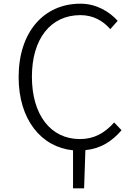

<svg xmlns="http://www.w3.org/2000/svg" viewBox="-20 -802 740 1041"><path d="M639 -96 599 -138C546 -79 489 -48 413 -48C254 -48 153 -180 153 -386C153 -591 254 -720 416 -720C484 -720 538 -690 578 -644L618 -689C576 -736 506 -782 416 -782C218 -782 81 -629 81 -384C81 -153 204 -4 376 13V219H436L443 12C525 4 587 -35 639 -96Z"/></svg>

Font: Kawkab Mono Light
Style: Regular
Weight: 300
Monospace: yes
Designer: Abdullah Arif
Foundry: Abdullah Arif
Version: Version 1.000;PS 000.500;hotconv 1.0.88;makeotf.lib2.5.64775